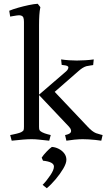

<svg xmlns="http://www.w3.org/2000/svg" viewBox="-20 -738 564 1018"><path d="M346 -66 187 -234V-66Q187 -53 189.5 -48Q192 -43 203 -37Q217 -30 233 -26Q249 -22 249 -22L241 8Q201 4 184 2Q167 0 147 0Q128 0 103.5 2Q79 4 42 8L34 -22Q34 -22 44.5 -24Q55 -26 69 -29.5Q83 -33 92 -37Q103 -43 105 -48Q107 -53 107 -66V-622Q107 -636 104 -644.5Q101 -653 90 -656Q83 -658 69.5 -656Q56 -654 45 -652Q34 -650 34 -650L29 -681Q48 -689 76 -697Q104 -705 132.5 -711Q161 -717 180 -718L194 -700Q190 -681 188.5 -657Q187 -633 187 -603V-236L331 -360Q338 -366 341 -373.5Q344 -381 341 -385Q338 -389 328 -391Q318 -393 307 -394L304 -423Q324 -420 346.5 -418.5Q369 -417 387 -417Q404 -417 431 -418.5Q458 -420 477 -423L474 -393Q474 -393 460.5 -391Q447 -389 438 -387Q428 -384 417.5 -377.5Q407 -371 396 -361L270 -251L445 -66Q457 -53 468 -44.5Q479 -36 489 -32Q500 -28 512 -25Q524 -22 524 -22L517 8Q505 6 486.5 4Q468 2 450 1Q432 0 418 0Q399 0 374 2.5Q349 5 332 8L325 -22Q332 -23 341.5 -26.5Q351 -30 355 -36Q358 -41 356.5 -48.5Q355 -56 346 -66ZM255 41Q273 42 291 51Q309 60 320.5 75Q332 90 332 109Q332 128 315.5 156Q299 184 275 212.5Q251 241 228 260L206 242Q227 221 247 191Q266 163 266 145Q266 120 208 114L201 98Q209 85 226 67Q243 49 255 41Z"/></svg>

Font: Buenard
Style: Regular
Weight: 400
Version: Version 2.000